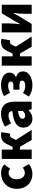

<svg xmlns="http://www.w3.org/2000/svg" viewBox="1488 -2110 637 3652"><g transform="rotate(-90 1806.0 -284.5)"><path d="M323 14C383 14 455 -4 510 -53L442 -170C413 -147 379 -130 343 -130C273 -130 222 -190 222 -284C222 -379 271 -439 349 -439C374 -439 396 -430 422 -408L505 -522C462 -559 408 -583 339 -583C180 -583 40 -473 40 -284C40 -96 163 14 323 14Z M970 -299 998 -360C1018 -408 1041 -414 1069 -414C1077 -414 1084 -412 1091 -410L1118 -575C1104 -580 1088 -583 1071 -583C986 -583 932 -560 887 -464L838 -363H786V-569H609V0H786V-223H840L968 0H1162Z M1373 14C1436 14 1489 -15 1536 -57H1540L1553 0H1698V-323C1698 -501 1615 -583 1468 -583C1379 -583 1298 -553 1223 -508L1285 -391C1342 -423 1389 -441 1434 -441C1492 -441 1516 -414 1520 -368C1298 -344 1204 -279 1204 -159C1204 -64 1268 14 1373 14ZM1434 -124C1397 -124 1373 -140 1373 -173C1373 -213 1409 -245 1520 -260V-169C1494 -141 1470 -124 1434 -124Z M2015 14C2143 14 2273 -47 2273 -163C2273 -238 2232 -279 2161 -296V-301C2225 -320 2251 -373 2251 -419C2251 -533 2137 -583 2013 -583C1937 -583 1866 -566 1803 -525L1868 -411C1912 -438 1953 -447 2001 -447C2054 -447 2081 -429 2081 -399C2081 -366 2057 -348 2009 -348H1926V-232H2018C2073 -232 2099 -217 2099 -181C2099 -143 2055 -122 1997 -122C1959 -122 1908 -134 1862 -165L1793 -53C1868 0 1938 14 2015 14Z M2744 -299 2772 -360C2792 -408 2815 -414 2843 -414C2851 -414 2858 -412 2865 -410L2892 -575C2878 -580 2862 -583 2845 -583C2760 -583 2706 -560 2661 -464L2612 -363H2560V-569H2383V0H2560V-223H2614L2742 0H2936Z M3015 0H3176L3316 -230C3334 -262 3362 -315 3381 -349H3385C3378 -279 3369 -204 3369 -148V0H3541V-569H3379L3240 -339C3223 -306 3193 -254 3175 -220H3171C3178 -289 3187 -365 3187 -421V-569H3015Z"/></g></svg>

Font: Noto Sans CJK KR Black
Style: Regular
Weight: 900
Designer: Ryoko NISHIZUKA (kana & ideographs); Paul D. Hunt (Latin, Greek & Cyrillic); Wenlong ZHANG (bopomofo); Sandoll Communica
Foundry: Adobe Systems Incorporated
Version: Version 1.004;PS 1.004;hotconv 1.0.82;makeotf.lib2.5.63406